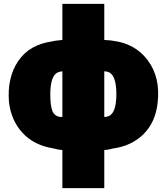

<svg xmlns="http://www.w3.org/2000/svg" viewBox="-20 -750 834 985"><path d="M515 215H300V20Q274 17 252 11Q154 -5 95.5 -68.5Q37 -132 26 -227Q16 -352 73.5 -437Q131 -522 250 -538Q259 -541 277 -542.5Q295 -544 300 -545V-730H515V-545Q521 -544 535.5 -543.5Q550 -543 558 -541Q674 -527 738.5 -440Q803 -353 789 -226Q779 -125 717.5 -63Q656 -1 558 12Q535 19 515 20ZM530 -382Q524 -384 515 -384V-150Q521 -149 530 -152Q577 -162 577 -267Q577 -372 530 -382ZM289 -150H300V-384Q292 -384 284 -381Q238 -370 238 -266Q238 -209 248.5 -181.5Q259 -154 289 -150Z"/></svg>

Font: Repo
Style: ExtraBlack
Weight: 1000
Designer: Stefan Peev
Foundry: Context Ltd
Version: Version 001.000